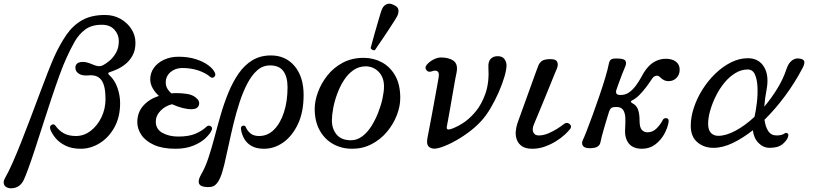

<svg xmlns="http://www.w3.org/2000/svg" viewBox="-150 -793 4403 1039"><path d="M-95 226Q-120 223 -127.5 207Q-135 191 -122 169Q-104 138 -81.5 87Q-59 36 -34.5 -26Q-10 -88 15 -154Q40 -220 63.5 -283Q87 -346 107.5 -398.5Q128 -451 143 -485Q174 -553 209 -604Q244 -655 294 -683.5Q344 -712 418 -712Q465 -712 502 -691Q539 -670 561 -636Q583 -602 583 -561Q583 -522 568 -494Q553 -466 530.5 -447.5Q508 -429 484.5 -418.5Q461 -408 445 -403Q428 -398 442 -386Q470 -361 485 -319.5Q500 -278 500 -235Q500 -160 469.5 -104.5Q439 -49 390 -18.5Q341 12 287 12Q238 12 204 -5Q170 -22 150 -46.5Q130 -71 122 -94Q117 -111 129.5 -117.5Q142 -124 149 -114Q169 -86 195.5 -71.5Q222 -57 261 -57Q305 -57 341.5 -85.5Q378 -114 399.5 -159.5Q421 -205 421 -257Q421 -330 398.5 -360Q376 -390 328 -385Q296 -382 277 -394Q258 -406 258 -426Q258 -458 300 -458Q314 -458 332.5 -451.5Q351 -445 362 -440Q372 -436 384 -435Q396 -434 409 -441Q421 -447 441 -463Q461 -479 477 -506Q493 -533 493 -571Q493 -606 469 -632.5Q445 -659 401 -659Q346 -659 311.5 -633.5Q277 -608 254 -567.5Q231 -527 210 -480Q193 -444 172 -386Q151 -328 128 -259Q105 -190 82.5 -119.5Q60 -49 39.5 13.5Q19 76 2.5 121Q-14 166 -23 184Q-36 208 -54.5 217.5Q-73 227 -95 226Z M799 12Q729 12 683 -9Q637 -30 615 -63Q593 -96 593 -132Q593 -184 625 -220.5Q657 -257 710 -274Q689 -293 676 -316Q663 -339 663 -364Q663 -398 682.5 -425.5Q702 -453 737 -469.5Q772 -486 816 -486Q868 -486 909 -473Q950 -460 977 -440Q1004 -420 1013 -399Q1019 -385 1009 -376.5Q999 -368 989 -376Q962 -399 922.5 -412Q883 -425 836 -425Q799 -425 773 -403Q747 -381 747 -346Q747 -328 755.5 -313.5Q764 -299 777 -288Q785 -289 794 -289Q803 -289 812 -289Q832 -289 860.5 -285Q889 -281 907 -267Q933 -248 926.5 -225Q920 -202 886 -202Q841 -202 781 -229Q744 -220 718.5 -193.5Q693 -167 693 -135Q693 -94 729 -74Q765 -54 815 -54Q872 -54 908 -69.5Q944 -85 967 -107Q978 -117 989.5 -110.5Q1001 -104 996 -90Q988 -70 963 -46Q938 -22 896.5 -5Q855 12 799 12Z M957 218Q930 214 926 197Q922 180 938 152Q960 115 977.5 62.5Q995 10 1011 -51Q1027 -112 1045 -174Q1063 -236 1086.5 -293Q1110 -350 1141.5 -395.5Q1173 -441 1216 -467Q1259 -493 1316 -493Q1396 -493 1444.5 -435Q1493 -377 1493 -279Q1493 -186 1462 -121Q1431 -56 1382.5 -22Q1334 12 1279 12Q1237 12 1210.5 -3.5Q1184 -19 1170.5 -44Q1157 -69 1154 -95Q1152 -109 1164 -112.5Q1176 -116 1180 -105Q1188 -86 1205 -71.5Q1222 -57 1252 -57Q1299 -57 1333.5 -92Q1368 -127 1387 -186.5Q1406 -246 1406 -321Q1406 -377 1383.5 -408Q1361 -439 1311 -439Q1272 -439 1242 -412.5Q1212 -386 1188.5 -341Q1165 -296 1146.5 -239.5Q1128 -183 1113.5 -123Q1099 -63 1087 -6.5Q1075 50 1064 96.5Q1053 143 1041 170Q1028 199 1011 211Q994 223 957 218Z M1756 12Q1698 12 1652 -14Q1606 -40 1579.5 -88.5Q1553 -137 1553 -204Q1553 -246 1570.5 -294Q1588 -342 1621.5 -384.5Q1655 -427 1704.5 -453.5Q1754 -480 1818 -480Q1871 -480 1916 -456Q1961 -432 1988.5 -384Q2016 -336 2016 -263Q2016 -217 1997 -168.5Q1978 -120 1943.5 -79Q1909 -38 1861 -13Q1813 12 1756 12ZM1749 -34Q1782 -34 1810 -55Q1838 -76 1859.5 -110Q1881 -144 1896.5 -183.5Q1912 -223 1920 -260.5Q1928 -298 1928 -325Q1928 -375 1899 -404.5Q1870 -434 1829 -434Q1792 -434 1762 -413Q1732 -392 1710.5 -358Q1689 -324 1674.5 -284.5Q1660 -245 1653 -207Q1646 -169 1646 -141Q1646 -96 1671.5 -65Q1697 -34 1749 -34ZM1879.2 -522Q1872.6 -519.4 1865.2 -523.2Q1857.8 -527 1855.7 -532.7Q1856.8 -536.8 1862.3 -557.3Q1867.8 -577.8 1875.9 -606.7Q1884 -635.6 1892.6 -664.8Q1901.1 -694 1908 -717.1Q1914.9 -740.1 1919 -747.1Q1926.1 -762.7 1942 -770.2Q1957.9 -777.6 1979.2 -766.8Q2003.6 -756.6 2005.9 -740.6Q2008.2 -724.6 2001 -709Q1997.5 -701.1 1984.8 -681.1Q1972.1 -661.1 1955.3 -635.2Q1938.5 -609.3 1921.6 -584.6Q1904.7 -559.8 1892.7 -542.5Q1880.8 -525.2 1879.2 -522Z M2220 9Q2191 16 2173.5 3.5Q2156 -9 2163 -46Q2165 -57 2171.5 -90Q2178 -123 2186 -166.5Q2194 -210 2202 -253.5Q2210 -297 2216 -330.5Q2222 -364 2224 -376Q2228 -402 2216 -408Q2204 -414 2187 -407Q2168 -400 2157.5 -413.5Q2147 -427 2159 -442Q2173 -459 2195 -470.5Q2217 -482 2236 -482Q2280 -482 2304.5 -464Q2329 -446 2321 -402Q2319 -395 2313.5 -364.5Q2308 -334 2301 -293.5Q2294 -253 2287 -212.5Q2280 -172 2274.5 -143Q2269 -114 2268 -108Q2264 -87 2288 -94Q2315 -102 2351.5 -124.5Q2388 -147 2422 -187Q2456 -227 2477 -287Q2498 -347 2493 -428Q2491 -459 2505 -474Q2519 -489 2543 -489Q2569 -489 2580 -473Q2591 -457 2591 -440Q2591 -416 2579.5 -377Q2568 -338 2548.5 -293.5Q2529 -249 2504.5 -207.5Q2480 -166 2453 -137Q2423 -104 2381 -73.5Q2339 -43 2296 -21Q2253 1 2220 9Z M2731 12Q2695 12 2675 -1.5Q2655 -15 2647 -36.5Q2639 -58 2641 -81.5Q2643 -105 2650 -126Q2654 -137 2665 -167.5Q2676 -198 2690.5 -238Q2705 -278 2719.5 -318.5Q2734 -359 2745.5 -390.5Q2757 -422 2762 -435Q2769 -454 2783 -463.5Q2797 -473 2829 -473Q2859 -473 2865.5 -458Q2872 -443 2864 -423Q2860 -414 2848 -384.5Q2836 -355 2820 -315.5Q2804 -276 2787.5 -236Q2771 -196 2758 -165Q2745 -134 2740 -122Q2728 -94 2736 -77Q2744 -60 2765 -60Q2790 -60 2815.5 -70.5Q2841 -81 2864 -95.5Q2887 -110 2902 -122Q2912 -130 2922.5 -127Q2933 -124 2938 -115Q2943 -106 2936 -96Q2927 -84 2907.5 -65.5Q2888 -47 2860 -29.5Q2832 -12 2799 0Q2766 12 2731 12Z M3324 12Q3275 12 3252 -17.5Q3229 -47 3233 -99V-100Q3235 -129 3234 -155Q3233 -181 3222.5 -197.5Q3212 -214 3186 -214Q3165 -214 3158 -208.5Q3151 -203 3146 -189Q3142 -176 3135 -153.5Q3128 -131 3120.5 -105Q3113 -79 3107 -56.5Q3101 -34 3099 -22Q3096 -7 3082.5 1Q3069 9 3041 9Q3013 9 3004.5 -4Q2996 -17 3003 -33Q3010 -47 3024.5 -84Q3039 -121 3057 -170.5Q3075 -220 3093 -272.5Q3111 -325 3125 -371.5Q3139 -418 3145 -449Q3148 -465 3157.5 -471.5Q3167 -478 3198 -476Q3230 -475 3235.5 -462Q3241 -449 3233 -432Q3226 -416 3215.5 -389Q3205 -362 3196.5 -338Q3188 -314 3185 -305Q3182 -294 3186 -286.5Q3190 -279 3209 -279Q3235 -279 3255 -293.5Q3275 -308 3290.5 -329Q3306 -350 3317 -370Q3328 -390 3334 -400Q3360 -441 3390 -458Q3420 -475 3453 -475Q3487 -475 3507.5 -459.5Q3528 -444 3528 -416Q3528 -388 3510.5 -371Q3493 -354 3469 -354Q3453 -354 3442 -360Q3431 -366 3421 -376Q3412 -386 3399 -382.5Q3386 -379 3378 -366Q3365 -346 3347 -322Q3329 -298 3309.5 -278.5Q3290 -259 3271 -250Q3264 -247 3264.5 -242.5Q3265 -238 3271 -235Q3294 -224 3302.5 -200.5Q3311 -177 3311 -140Q3311 -104 3323 -90.5Q3335 -77 3354 -77Q3383 -77 3404.5 -99.5Q3426 -122 3436 -143Q3442 -155 3456.5 -153.5Q3471 -152 3468 -132Q3463 -101 3444.5 -67.5Q3426 -34 3395.5 -11Q3365 12 3324 12Z M3711 7Q3659 7 3623.5 -23.5Q3588 -54 3588 -112Q3588 -160 3605 -211Q3622 -262 3652 -309.5Q3682 -357 3721.5 -395Q3761 -433 3806 -455.5Q3851 -478 3897 -478Q3956 -478 3984.5 -431Q4013 -384 3998 -306Q3989 -260 3986 -216Q4025 -262 4057 -314.5Q4089 -367 4107 -422Q4117 -452 4136 -466Q4155 -480 4177 -476Q4200 -473 4202.5 -459.5Q4205 -446 4191 -421Q4151 -345 4098.5 -274Q4046 -203 3987 -145Q3992 -107 4007.5 -83.5Q4023 -60 4052 -60Q4068 -60 4078.5 -63Q4089 -66 4096 -71Q4102 -76 4110.5 -72Q4119 -68 4115 -54Q4110 -35 4086 -14Q4062 7 4015 7Q3981 7 3955 -19Q3929 -45 3924 -88Q3869 -45 3815 -19Q3761 7 3711 7ZM3737 -58Q3779 -58 3831 -86Q3883 -114 3933 -161Q3941 -196 3946 -239.5Q3951 -283 3949 -323.5Q3947 -364 3935 -390.5Q3923 -417 3896 -417Q3861 -417 3828.5 -397Q3796 -377 3769.5 -344.5Q3743 -312 3723.5 -272.5Q3704 -233 3693 -194Q3682 -155 3682 -123Q3682 -90 3697 -74Q3712 -58 3737 -58Z"/></svg>

Font: TsukuhouMincho
Style: Regular
Weight: 400
Designer: Iose
Foundry: Typographish
Version: Version 1.001; ttfautohint (v1.8.3)